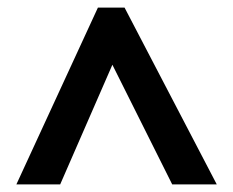

<svg xmlns="http://www.w3.org/2000/svg" viewBox="-20 -738 612 504"><path d="M23 -254 237 -718H307L549 -254H432L275 -568L138 -254Z"/></svg>

Font: Noto Sans Hebrew
Style: Bold
Weight: 700
Designer: Monotype Design Team
Foundry: Monotype Imaging Inc.
Version: Version 2.003